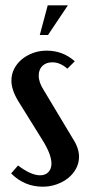

<svg xmlns="http://www.w3.org/2000/svg" viewBox="-20 -695 329 724"><path d="M234 -436Q207 -460 177 -460Q154 -460 140 -446.5Q126 -433 126 -410Q126 -384 145 -355L256 -170Q278 -136 278 -104Q278 -80 267 -59.5Q256 -39 237.5 -24Q219 -9 194 0Q169 9 141 9Q72 9 22 -41L48 -71Q97 -34 131 -34Q151 -34 162.5 -46Q174 -58 174 -78Q174 -113 140 -167L48 -315Q23 -357 23 -391Q23 -415 33.5 -435.5Q44 -456 62 -471Q80 -486 104 -495Q128 -504 156 -504Q217 -504 262 -464ZM130 -563 160 -675H236L161 -563Z"/></svg>

Font: Moniqa Paragraph
Style: Bold
Weight: 700
Designer: Rajesh Rajput
Foundry: Rajesh Rajput
Version: Version 1.000